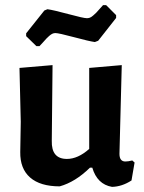

<svg xmlns="http://www.w3.org/2000/svg" viewBox="-20 -721 562 749"><path d="M394 -701 433 -662V-651L363 -562L350 -557Q328 -560 268.5 -576Q209 -592 196 -592Q190 -592 184.5 -589.5Q179 -587 172 -581Q165 -575 161 -570.5Q157 -566 147.5 -555.5Q138 -545 134 -541H122L82 -580V-591L153 -680L165 -685Q188 -682 247 -666Q306 -650 319 -650Q325 -650 330.5 -652Q336 -654 343.5 -660.5Q351 -667 355 -671Q359 -675 368.5 -686Q378 -697 382 -701ZM213 6Q137 6 97.5 -28.5Q58 -63 59 -128L61 -246L56 -456L185 -467L182 -172Q180 -101 241 -101Q284 -101 328 -140V-456L455 -467L446 -121Q446 -91 469 -91Q480 -91 496 -95L505 -87L493 -17Q456 7 417 8Q359 -2 340 -67H331Q274 -11 213 6Z"/></svg>

Font: Alegreya Sans
Style: Bold
Weight: 700
Designer: Juan Pablo del Peral
Foundry: Huerta Tipografica
Version: Version 2.007